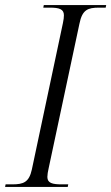

<svg xmlns="http://www.w3.org/2000/svg" viewBox="-38 -734 437 754"><path d="M-18 0H228L230 -10H204C168 -10 148 -15 148 -39C148 -47 150 -61 153 -73L274 -641C285 -696 307 -704 351 -704H377L379 -714H134L132 -704H158C195 -704 213 -698 213 -674C213 -667 212 -656 209 -643L87 -68C76 -18 54 -10 10 -10H-16Z"/></svg>

Font: Noto Serif Display SemiCondensed Light
Style: Italic
Weight: 300
Width: 4
Italic angle: -12°
Designer: Monotype Design Team
Foundry: Monotype Imaging Inc.
Version: Version 2.009